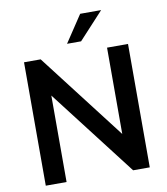

<svg xmlns="http://www.w3.org/2000/svg" viewBox="-98 -1010 951 1091"><g transform="rotate(-10 377.5 -464.0)"><path d="M556 -712H677V0H581L197 -499V0H77V-712H173L556 -214ZM417 -773H336L439 -928H560Z"/></g></svg>

Font: PRinguin Sans
Style: Bold
Weight: 700
Designer: Vernon Adams
Foundry: Vernon Adams
Version: ""